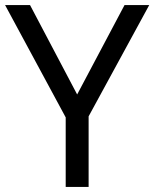

<svg xmlns="http://www.w3.org/2000/svg" viewBox="-20 -734 606 754"><path d="M283 -363 469 -714H566L328 -277V0H238V-273L0 -714H98Z"/></svg>

Font: hexoriya15
Style: Book
Weight: 400
Designer: Jelle Bosma - Monotype Design Team
Foundry: Monotype Imaging Inc.
Version: Version 2.003